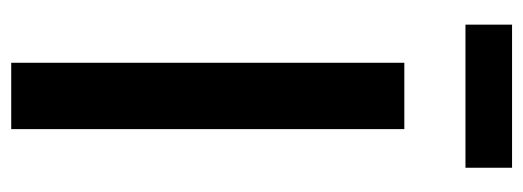

<svg xmlns="http://www.w3.org/2000/svg" viewBox="-315 -617 932 342"><g transform="rotate(90 151.0 -446.0)"><path d="M23.9 -809.1V-892.1H278.8V-809.1ZM91.8 0V-700.2H210V0Z"/></g></svg>

Font: Trueno
Style: Regular
Weight: 400
Designer: Julieta Ulanovsky
Foundry: Julieta Ulanovsky
Version: Version 3.001b | FøM Fix